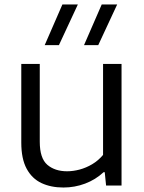

<svg xmlns="http://www.w3.org/2000/svg" viewBox="-20 -828 644 857"><path d="M263 9Q207.5 9 165.2 -10.8Q123 -30.5 99 -74.8Q75 -119 75 -191.5V-542.5H157.5V-195.5Q157.5 -121.5 191.2 -92.5Q225 -63.5 279.5 -63.5Q306.5 -63.5 335.5 -71.2Q364.5 -79 391.5 -95Q418.5 -111 440 -136.5V-542.5H522.5V0H453.5L447.5 -59.5H442.5Q406.5 -26 360 -8.5Q313.5 9 263 9ZM355 -626.5 434 -808H503L418.5 -626.5ZM179.5 -626.5 258.5 -808H327.5L243 -626.5Z"/></svg>

Font: Encode Sans SemiExpanded
Style: Regular
Weight: 400
Width: 6
Designer: Multiple Designers
Foundry: Impallari Type
Version: Version 3.002